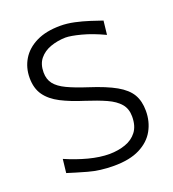

<svg xmlns="http://www.w3.org/2000/svg" viewBox="-134 -829 850 942"><g transform="rotate(-20 291.0 -358.0)"><path d="M300.5 10Q228 10 168 -7Q108 -24 67.5 -37L75.5 -108Q134 -82.5 192.2 -67.2Q250.5 -52 300 -52Q346 -52.5 383.8 -65.8Q421.5 -79 444 -108.5Q466.5 -138 466.5 -187.5Q466.5 -228 444 -254.2Q421.5 -280.5 378.8 -299.8Q336 -319 275.5 -338.5Q206.5 -360 158 -385Q109.5 -410 84 -446Q58.5 -482 58.5 -536.5Q58.5 -590 84.5 -633Q110.5 -676 161.5 -701Q212.5 -726 287 -726Q322 -726 360.2 -717.8Q398.5 -709.5 434 -698Q469.5 -686.5 495.5 -677.5L487.5 -605.5Q424 -635.5 371.2 -649.2Q318.5 -663 290.5 -663Q248.5 -662 212.2 -649Q176 -636 154 -609Q132 -582 132 -538.5Q132 -502.5 151 -478.2Q170 -454 210 -435Q250 -416 313.5 -395.5Q399.5 -368 448.8 -340Q498 -312 518.8 -276.8Q539.5 -241.5 539.5 -190.5Q539.5 -134.5 514.2 -89Q489 -43.5 436.2 -16.8Q383.5 10 300.5 10Z"/></g></svg>

Font: Commissioner Flair Light
Style: Regular
Weight: 300
Designer: Kostas Bartsokas
Foundry: Kostas Bartsokas
Version: Version 1.000; ttfautohint (v1.8.3)